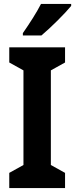

<svg xmlns="http://www.w3.org/2000/svg" viewBox="-20 -1020 381 974"><path d="M341 -990V-1000H188C165 -955 130 -901 96 -852V-840H190C238 -880 311 -953 341 -990ZM310 -66V-143L238 -183V-663L310 -703V-780H27V-703L99 -663V-183L27 -143V-66Z"/></svg>

Font: Noto Sans Malayalam UI Condensed
Style: Bold
Weight: 700
Width: 3
Designer: Jelle Bosma - Monotype Design Team
Foundry: Monotype Imaging Inc.
Version: Version 2.104